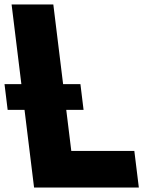

<svg xmlns="http://www.w3.org/2000/svg" viewBox="-27 -845 696 865"><path d="M271.5 -350H349.5L335.3 -466H257.3L213.2 -825H25.2L69.3 -466H-6.7L7.5 -350H83.5L126.5 0H598.5L578.2 -165H294.2Z"/></svg>

Font: Hussar
Style: BdOpOblOne
Weight: 700
Foundry: Cannot Into Space Fonts
Version: Version 2.00